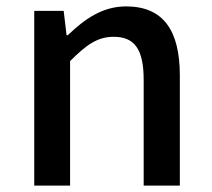

<svg xmlns="http://www.w3.org/2000/svg" viewBox="-20 -582 664 600"><path d="M179 -548H87V-2H199V-391C249 -441 284 -467 335 -467C400 -467 429 -429 429 -332V-2H542V-346C542 -486 491 -562 374 -562C299 -562 243 -521 192 -472H188Z"/></svg>

Font: Bithumb Trading Sans Medium
Style: Regular
Weight: 500
Designer: Ham Hyungwon
Foundry: Bithumb
Version: Version 1.200;FEAKit 1.0